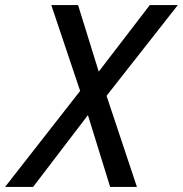

<svg xmlns="http://www.w3.org/2000/svg" viewBox="-55 -740 724 760"><path d="M381 0 278 -333 148 -720H254L349 -414L487 0ZM307 -419 538 -720H649L334 -319ZM318 -317 76 0H-35L291 -417Z"/></svg>

Font: Instrument Sans SemiCondensed Medium
Style: Italic
Weight: 500
Width: 4
Italic angle: -13°
Designer: Rodrigo Fuenzalida
Foundry: fragTYPE
Version: Version 1.000;gftools[0.9.28]